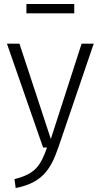

<svg xmlns="http://www.w3.org/2000/svg" viewBox="-20 -743 508 967"><path d="M354 -676V-723H113V-676ZM452 -523H391L236 -43L78 -523H15L197 0H217C184 92 158 133 53 159L59 204C187 179 234 116 273 2Z"/></svg>

Font: FiraGO Light
Style: Regular
Weight: 300
Designer: bBox Type
Foundry: bBox Type GmbH
Version: Version 1.001;PS 001.001;hotconv 1.0.88;makeotf.lib2.5.64775